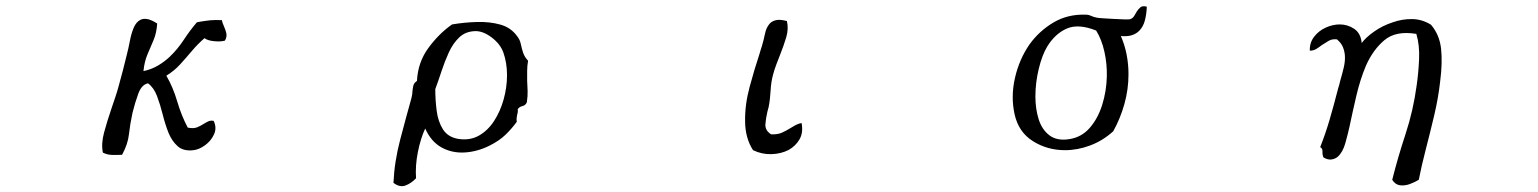

<svg xmlns="http://www.w3.org/2000/svg" viewBox="-20 -538 5040 629"><path d="M717 -405Q704 -401 682 -403Q660 -405 650 -413Q628 -394 609 -371.5Q590 -349 570.5 -327.5Q551 -306 525 -290Q547 -252 560.5 -206Q574 -160 595 -120Q614 -116 626 -121Q638 -126 647 -132Q655 -137 662.5 -140.5Q670 -144 680 -142Q691 -119 681 -97.5Q671 -76 651.5 -62Q632 -48 614 -46Q581 -42 562 -59Q543 -76 532 -103Q521 -131 513 -163Q505 -195 494.5 -223Q484 -251 465 -265Q444 -261 433 -231Q422 -201 414 -168Q406 -131 402.5 -98.5Q399 -66 380 -31Q362 -30 346.5 -30.5Q331 -31 317 -38Q311 -67 321 -104Q331 -141 345 -182Q351 -200 357.5 -219Q364 -238 369 -257Q376 -282 382.5 -307Q389 -332 395 -357Q401 -380 405.5 -404Q410 -428 418 -447Q426 -466 440 -473Q450 -478 463 -475.5Q476 -473 495 -461Q493 -430 483 -406.5Q473 -383 463 -359.5Q453 -336 450 -305Q477 -311 498 -323.5Q519 -336 536 -352Q562 -377 582 -407.5Q602 -438 625 -465Q629 -466 636 -467Q654 -470 668.5 -471.5Q683 -473 707 -472Q708 -466 710 -461Q712 -456 714 -451Q719 -440 721.5 -429Q724 -418 717 -405Z M1710 -339Q1707 -322 1707 -306Q1707 -290 1707 -273Q1708 -257 1708.5 -240Q1709 -223 1706 -203Q1702 -193 1691.5 -190.5Q1681 -188 1676 -180Q1677 -174 1676 -169.5Q1675 -165 1674 -161Q1673 -156 1672.5 -151Q1672 -146 1673 -139Q1657 -117 1636.5 -97Q1616 -77 1584 -61Q1544 -41 1502.5 -38.5Q1461 -36 1426.5 -55Q1392 -74 1373 -117Q1358 -85 1349 -40Q1340 5 1343 46Q1328 62 1309 69.5Q1290 77 1269 61Q1272 -8 1291 -80.5Q1310 -153 1328 -217Q1329 -222 1330 -227Q1331 -232 1331 -237Q1332 -248 1334 -257Q1336 -266 1346 -273Q1349 -334 1383.5 -381Q1418 -428 1461 -458Q1503 -465 1544 -466Q1585 -467 1619 -457.5Q1653 -448 1673 -421Q1683 -409 1686 -394.5Q1689 -380 1693.5 -366Q1698 -352 1710 -339ZM1629 -366Q1619 -394 1590.5 -415.5Q1562 -437 1536 -436Q1505 -435 1484.5 -415.5Q1464 -396 1450.5 -366.5Q1437 -337 1426.5 -305Q1416 -273 1406 -246Q1406 -211 1410.5 -175.5Q1415 -140 1431 -114.5Q1447 -89 1481 -83Q1519 -77 1548.5 -93.5Q1578 -110 1598.5 -141.5Q1619 -173 1630 -212.5Q1641 -252 1641 -292Q1641 -332 1629 -366Z M2606 -135Q2612 -104 2599.5 -82Q2587 -60 2564 -47Q2539 -34 2507.5 -33Q2476 -32 2447 -46Q2434 -66 2427.5 -90Q2421 -114 2421 -141Q2420 -195 2436 -254Q2452 -313 2468 -361Q2470 -368 2472 -374.5Q2474 -381 2476 -387Q2482 -407 2486 -427Q2490 -447 2501 -460Q2509 -469 2522.5 -472Q2536 -475 2558 -469Q2564 -443 2555.5 -415Q2547 -387 2535 -357Q2529 -342 2523 -326Q2517 -310 2513 -295Q2506 -270 2504.5 -241Q2503 -212 2498 -187Q2497 -183 2496 -179.5Q2495 -176 2494 -172Q2489 -151 2487.5 -131Q2486 -111 2506 -98Q2528 -97 2542 -103.5Q2556 -110 2569 -118Q2577 -123 2586 -128Q2595 -133 2606 -135Z M3737 -516Q3736 -491 3730.5 -470.5Q3725 -450 3712 -437Q3702 -427 3687.5 -422.5Q3673 -418 3652 -420Q3665 -390 3671 -358.5Q3677 -327 3677 -295Q3677 -245 3663.5 -197Q3650 -149 3627 -108Q3593 -77 3551.5 -61.5Q3510 -46 3469 -46Q3411 -46 3364 -75.5Q3317 -105 3304 -163Q3291 -221 3305 -282.5Q3319 -344 3353 -393Q3385 -437 3431.5 -464.5Q3478 -492 3537 -490Q3546 -490 3554.5 -486Q3563 -482 3574 -480Q3579 -479 3594.5 -478Q3610 -477 3629 -476Q3648 -475 3663 -474.5Q3678 -474 3682 -475Q3691 -478 3695.5 -485.5Q3700 -493 3704 -500Q3709 -508 3716 -514Q3723 -520 3737 -516ZM3606 -288Q3607 -329 3598 -369Q3589 -409 3571 -438Q3513 -461 3475 -444.5Q3437 -428 3411 -386Q3394 -358 3383 -312.5Q3372 -267 3372 -222Q3372 -182 3382.5 -148Q3393 -114 3417.5 -95Q3442 -76 3482 -82Q3523 -88 3550 -119Q3577 -150 3591 -195Q3605 -240 3606 -288Z M4698 -271Q4692 -217 4678.5 -160Q4665 -103 4651 -49Q4637 5 4628 51Q4615 59 4598.5 65Q4582 71 4566.5 69Q4551 67 4541 51Q4559 -21 4584.5 -98.5Q4610 -176 4621 -258Q4627 -299 4629 -344.5Q4631 -390 4620 -427Q4553 -438 4515.5 -406.5Q4478 -375 4455 -323Q4436 -278 4423.5 -224.5Q4411 -171 4401 -123Q4396 -100 4387.5 -69.5Q4379 -39 4362 -24Q4353 -17 4341.5 -15.5Q4330 -14 4316 -22Q4312 -30 4312.5 -41Q4313 -52 4305 -56Q4322 -99 4335 -143Q4348 -187 4364 -249Q4366 -255 4367.5 -260.5Q4369 -266 4370 -271Q4377 -295 4382 -316Q4387 -337 4386 -355Q4385 -370 4379.5 -383.5Q4374 -397 4360 -409Q4344 -411 4332.5 -404Q4321 -397 4310 -390Q4301 -383 4292 -377.5Q4283 -372 4271 -372Q4270 -398 4285 -417.5Q4300 -437 4323 -447.5Q4346 -458 4369 -458Q4395 -458 4416.5 -443.5Q4438 -429 4441 -397Q4454 -415 4481.5 -434.5Q4509 -454 4543 -465Q4574 -476 4606.5 -475.5Q4639 -475 4668 -457Q4696 -424 4701 -378.5Q4706 -333 4698 -271Z"/></svg>

Font: Yuji Syuku
Style: Regular
Weight: 400
Designer: Kataoka Yuji
Foundry: Kinuta Font Factory
Version: Version 3.002